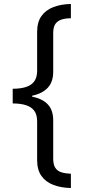

<svg xmlns="http://www.w3.org/2000/svg" viewBox="-20 -812 431 967"><path d="M44 -365Q84 -365 111.5 -374Q139 -383 153 -403Q167 -423 167 -455V-651Q167 -701 189 -731.5Q211 -762 249.5 -776.5Q288 -791 337 -792V-720Q310 -720 290 -713.5Q270 -707 259 -691.5Q248 -676 248 -645V-450Q248 -400 221 -370.5Q194 -341 142 -330V-325Q194 -315 221 -286Q248 -257 248 -206V-13Q248 18 259 34Q270 50 290 56Q310 62 337 63V135Q288 134 249.5 119.5Q211 105 189 74.5Q167 44 167 -6V-201Q167 -234 153 -253.5Q139 -273 111.5 -282Q84 -291 44 -291Z"/></svg>

Font: uoriya15
Style: Book
Weight: 400
Designer: Jelle Bosma - Monotype Design Team
Foundry: Monotype Imaging Inc.
Version: Version 2.003